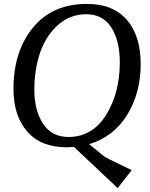

<svg xmlns="http://www.w3.org/2000/svg" viewBox="-20 -740 767 984"><path d="M323 15Q190 15 119.5 -66Q49 -147 49 -284Q49 -476 148.5 -598Q248 -720 426 -720Q559 -720 630 -638.5Q701 -557 701 -411Q701 -265 632.5 -152.5Q564 -40 437 -1L512 60Q523 69 622 116L655 132L583 224L359 13Q335 15 323 15ZM331 -38Q453 -38 523.5 -150.5Q594 -263 594 -421Q594 -531 550.5 -599Q507 -667 422.5 -667Q338 -667 276.5 -611.5Q215 -556 185.5 -470Q156 -384 156 -279Q156 -174 200.5 -106Q245 -38 331 -38Z"/></svg>

Font: Andada SC
Style: Italic
Weight: 400
Italic angle: -8.29999°
Designer: Carolina Giovagnoli
Foundry: Carolina Giovagnoli
Version: Version 1.003